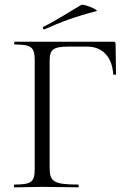

<svg xmlns="http://www.w3.org/2000/svg" viewBox="-20 -804 553 824"><path d="M42 0 161 -2C222 -2 271 0 315 0C319 0 319 -12 315 -12C209 -12 193 -25 193 -85V-543C193 -592 209 -604 275 -604H354C418 -604 461 -562 466 -485C466 -482 478 -482 478 -486L476 -616C476 -622 473 -625 466 -625H43C40 -625 40 -613 43 -613C116 -613 129 -601 129 -544V-81C129 -23 116 -12 42 -12C39 -12 39 0 42 0ZM171 -678C239 -709 304 -733 393 -756C410 -759 338 -789 329 -783C278 -754 229 -720 166 -689C162 -687 165 -676 171 -678Z"/></svg>

Font: Cormorant Garamond
Style: Regular
Weight: 400
Designer: Christian Thalmann (Catharsis Fonts)
Foundry: Catharsis Fonts
Version: Version 4.002;Glyphs 3.4 (3410)